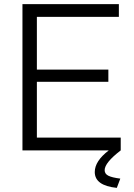

<svg xmlns="http://www.w3.org/2000/svg" viewBox="-20 -730 649 932"><path d="M566 0Q488 60 488 96Q488 114 506 123Q524 132 564 137L547 182Q440 171 440 105Q440 52 508 0H89V-710H557V-648H159V-392H506V-333H159V-62H566Z"/></svg>

Font: Raleway-v4020
Style: Regular
Weight: 400
Designer: Matt McInerney, Pablo Impallari, Rodrigo Fuenzalida
Foundry: Matt McInerney, Pablo Impallari, Rodrigo Fuenzalida
Version: Version 4.020;PS 004.020;hotconv 1.0.88;makeotf.lib2.5.64775